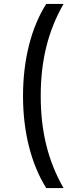

<svg xmlns="http://www.w3.org/2000/svg" viewBox="-20 -762 376 976"><path d="M303 194C222 53 187 -99 187 -274C187 -449 222 -601 303 -742H215C139 -623 97 -458 97 -274C97 -90 139 73 215 194Z"/></svg>

Font: Montserrat-Alt1 Med
Style: Regular
Weight: 500
Designer: Differentunic
Foundry: Differentunic
Version: Version 7.222